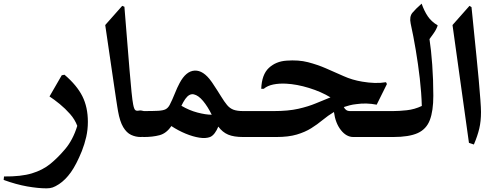

<svg xmlns="http://www.w3.org/2000/svg" viewBox="-173 -750 2718 1051"><path d="M180 -341Q248 -283 278 -223Q308 -163 308 -83Q308 -40 299 -0.5Q290 39 275 77Q245 151 215 193Q185 235 150 258Q130 271 115.5 276Q101 281 82 281Q36 281 -24 270.5Q-84 260 -153 235L-151 216Q-58 217 1.5 199Q61 181 102.5 147Q144 113 182 68Q226 17 250 -61Q237 -96 210.5 -126Q184 -156 154 -180.5Q124 -205 98 -222L165 -338Z M597 0Q570 0 545 -11.5Q520 -23 501.5 -54Q483 -85 473 -142Q471 -153 469 -166Q467 -179 463 -204.5Q459 -230 452 -278.5Q445 -327 433 -408Q421 -489 403 -613L496 -718L508 -713Q516 -616 523 -527.5Q530 -439 536 -367.5Q542 -296 547 -246.5Q552 -197 556 -178Q561 -152 568 -147Q575 -142 586.5 -144.5Q598 -147 615 -142Q635 -137 645 -121.5Q655 -106 655 -68Q655 -31 643 -15.5Q631 0 597 0Z M977 0Q953 9 918 3.5Q883 -2 843 -18.5Q803 -35 765 -60Q738 -20 700.5 -10Q663 0 614 0Q585 0 565 -21.5Q545 -43 545 -72Q545 -102 565 -122Q585 -142 614 -142Q665 -142 692.5 -143.5Q720 -145 733.5 -152Q747 -159 756 -176Q770 -203 783.5 -237Q797 -271 810 -295Q845 -361 892.5 -363.5Q940 -366 984 -304Q987 -300 989 -297Q1019 -252 1037 -222.5Q1055 -193 1070 -175Q1085 -157 1105 -149.5Q1125 -142 1158 -142Q1179 -142 1189.5 -119.5Q1200 -97 1200 -70Q1200 -44 1189.5 -22Q1179 0 1158 0Q1107 0 1076 -13Q1045 -26 1022 -57Q1014 -37 1002.5 -21.5Q991 -6 977 0ZM841 -208Q830 -192 820 -171Q862 -146 907.5 -134Q953 -122 986 -122Q964 -167 938.5 -197.5Q913 -228 888 -233.5Q863 -239 841 -208Z M1761 0Q1723 0 1693 -38Q1663 -76 1655 -137Q1622 -117 1593 -93Q1564 -69 1530.5 -48Q1497 -27 1451.5 -13.5Q1406 0 1340 0H1160Q1125 0 1107.5 -22.5Q1090 -45 1090 -71Q1090 -98 1108 -120Q1126 -142 1160 -142H1326Q1405 -142 1460 -154.5Q1515 -167 1556.5 -184.5Q1598 -202 1636 -217Q1585 -248 1518.5 -268.5Q1452 -289 1393 -292Q1355 -294 1323 -287.5Q1291 -281 1271 -264H1257Q1260 -342 1298.5 -378Q1337 -414 1395 -418Q1461 -423 1513 -409.5Q1565 -396 1611 -376Q1660 -355 1707.5 -333.5Q1755 -312 1810 -303Q1845 -297 1878 -296Q1911 -295 1940 -300L1945 -290L1889 -177Q1832 -188 1778 -180Q1758 -178 1741 -173.5Q1724 -169 1709 -164Q1720 -142 1741 -142H1982Q2003 -142 2013.5 -119.5Q2024 -97 2023 -70Q2023 -44 2012.5 -22Q2002 0 1982 0Z M2223 -611Q2216 -589 2201 -568Q2186 -547 2178 -536Q2187 -478 2193 -396Q2199 -314 2199 -226Q2199 -143 2180 -93Q2161 -43 2113.5 -21.5Q2066 0 1979 0Q1946 0 1929.5 -22Q1913 -44 1913 -70Q1913 -97 1929.5 -119.5Q1946 -142 1979 -142Q2011 -142 2053.5 -146.5Q2096 -151 2136 -170Q2134 -242 2125 -320Q2116 -398 2103 -475.5Q2090 -553 2075 -621Q2067 -659 2084.5 -680Q2102 -701 2135 -730Q2149 -690 2168.5 -661Q2188 -632 2223 -611Z M2408 -711Q2410 -692 2413.5 -657Q2417 -622 2422 -572Q2428 -511 2435 -443.5Q2442 -376 2447.5 -314Q2453 -252 2456.5 -205Q2460 -158 2460 -137Q2460 -86 2450.5 -46Q2441 -6 2421 41L2394 32L2304 -613L2397 -718Z"/></svg>

Font: Bona Nova SC
Style: Bold
Weight: 700
Designer: Mateusz Machalski
Foundry: Capitalics
Version: Version 4.001; ttfautohint (v1.8.4.7-5d5b)